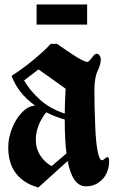

<svg xmlns="http://www.w3.org/2000/svg" viewBox="-20 -839 534 866"><path d="M145 -818.8H373V-728H145ZM138.2 -362.8Q61.5 -417.5 32.2 -497.1Q75.7 -523.9 126.5 -565.4Q177.2 -606.9 209 -641.1H237.8Q242.2 -637.7 250 -632.3Q257.8 -627 278.3 -612.8Q298.8 -598.6 315.7 -587.9Q332.5 -577.1 349.6 -568.4Q366.7 -559.6 373 -559.6Q380.9 -559.6 394 -578.1Q407.2 -596.7 415.5 -596.7Q423.8 -596.7 429.2 -588.6Q434.6 -580.6 434.6 -570.8Q434.6 -557.1 430.2 -543.5Q425.8 -529.8 420.2 -519Q414.6 -508.3 410.2 -486.1Q405.8 -463.9 405.8 -434.6Q405.8 -397 406.5 -360.4Q407.2 -323.7 409.9 -260.3Q412.6 -196.8 420.4 -157Q428.2 -117.2 439.9 -116.2Q444.8 -116.2 452.6 -123.3Q460.4 -130.4 463.9 -130.4Q472.2 -130.4 472.2 -111.8Q472.2 -85 461.7 -60.1Q451.2 -35.2 426.5 -16.8Q401.9 1.5 367.7 1.5Q306.6 1.5 285.2 -112.8L152.8 6.8Q114.7 -4.4 91.3 -20.5Q17.1 -70.3 17.1 -173.8Q17.1 -214.8 33.4 -257.8Q49.8 -300.8 78.4 -331.1Q106.9 -361.3 138.2 -362.8ZM188.5 -332.5Q141.6 -272.9 141.6 -208Q141.6 -168 162.6 -136.5Q183.6 -105 212.9 -89.8L279.8 -147Q272 -207.5 272 -299.8Q231 -311 188.5 -332.5ZM88.4 -476.1Q113.3 -432.6 158.7 -390.9Q204.1 -349.1 272 -326.7Q272.5 -377 275.9 -439L153.8 -525.9Z"/></svg>

Font: KJV1611
Style: Regular
Weight: 400
Version: Version 3.6.1